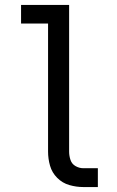

<svg xmlns="http://www.w3.org/2000/svg" viewBox="-20 -755 472 775"><path d="M316 0H375V-76H316Q300 -76 285 -84.5Q270 -93 264.5 -109.5Q259 -126 259 -143V-735H65V-660H174V-143Q174 -114 182 -86Q190 -58 211 -37Q232 -16 260 -8Q288 0 316 0Z"/></svg>

Font: Iosevka Sparkle
Style: Regular
Weight: 400
Designer: Belleve Invis
Foundry: Belleve Invis
Version: Version 4.5.0; ttfautohint (v1.8.3)